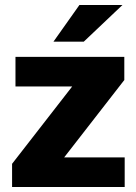

<svg xmlns="http://www.w3.org/2000/svg" viewBox="-20 -743 540 763"><path d="M28 0V-92L267 -399.5H41.5V-517H474V-425L235 -117.5H475.5V0ZM295.5 -723H466.5L313 -577.5H192.5Z"/></svg>

Font: Public Sans ExtraBold
Style: Regular
Weight: 800
Designer: The Public Sans Project Authors: Dan O. Williams and USWDS (Libre Franklin designed by Pablo Impallari and Rodrigo Fuenz
Version: Version 1.007